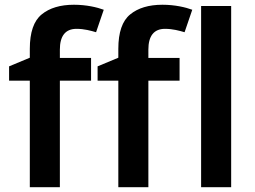

<svg xmlns="http://www.w3.org/2000/svg" viewBox="-20 -785 1069 805"><path d="M361.8 -542H231V-577.1C231 -633.3 253.4 -664.1 300.8 -664.1C333.5 -664.1 360.8 -656.2 382.8 -649.9L415 -744.1C387.2 -754.4 342.3 -765.1 290 -765.1C232.9 -765.1 187.5 -751.5 154.8 -724.6C121.6 -697.8 105 -649.4 105 -580.1V-543L18.1 -506.8V-446.8H105V0H231V-446.8H361.8ZM732.9 -542H602.1V-577.1C602.1 -633.3 624.5 -664.1 671.9 -664.1C704.6 -664.1 731.9 -656.2 753.9 -649.9L786.1 -744.1C758.3 -754.4 713.4 -765.1 661.1 -765.1C604 -765.1 558.6 -751.5 525.9 -724.6C492.7 -697.8 476.1 -649.4 476.1 -580.1V-543L389.2 -506.8V-446.8H476.1V0H602.1V-446.8H732.9ZM949.2 -759.8H823.2V0H949.2Z"/></svg>

Font: Noto Reveo Sans
Style: Regular
Weight: 600
Designer: Monotype Design Team
Foundry: Monotype Imaging Inc.
Version: Version 2.007